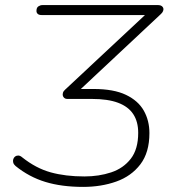

<svg xmlns="http://www.w3.org/2000/svg" viewBox="-20 -725 685 753"><path d="M306 8Q222 8 158 -11.5Q94 -31 41 -74Q34 -80 32 -87Q30 -94 32 -100.5Q34 -107 39 -111Q44 -115 51.5 -115Q59 -115 67 -108Q121 -65 179 -49Q237 -33 311 -33Q368 -33 416 -49Q464 -65 493 -102.5Q522 -140 522 -204Q522 -248 502.5 -277.5Q483 -307 443 -322Q403 -337 340 -337H243Q237 -337 232.5 -340.5Q228 -344 226.5 -349.5Q225 -355 227 -361.5Q229 -368 236 -374L570 -686L572 -666H143Q133 -666 128 -670.5Q123 -675 123 -682Q123 -695 130.5 -700Q138 -705 146 -705H601Q609 -705 614 -701.5Q619 -698 620.5 -693Q622 -688 619.5 -681.5Q617 -675 610 -669L281 -361L279 -376H347Q426 -376 474 -353Q522 -330 544 -291Q566 -252 566 -203Q566 -127 530.5 -80.5Q495 -34 436 -13Q377 8 306 8Z"/></svg>

Font: Nunito Variable Extra Light
Style: Italic
Weight: 200
Italic angle: -9°
Designer: Vernon Adams
Foundry: Vernon Adams
Version: Version 3.602